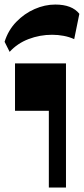

<svg xmlns="http://www.w3.org/2000/svg" viewBox="-42 -837 374 857"><path d="M176 0V-342.5H25V-554H252.5V0ZM1 -605.5 -21.5 -650.5Q-5.5 -702 30.5 -739.2Q66.5 -776.5 112.4 -796.6Q158.2 -816.7 204.5 -816.7Q279.7 -816.7 312.2 -775.3L289.2 -662.3Q267.2 -672.3 242.1 -677Q217 -681.8 190.7 -681.8Q135.7 -681.8 85.6 -662.6Q35.5 -643.5 1 -605.5Z"/></svg>

Font: Savate ExtraLight
Style: Regular
Weight: 200
Designer: Max Esnée
Foundry: Plomb Type
Version: Version 2.000